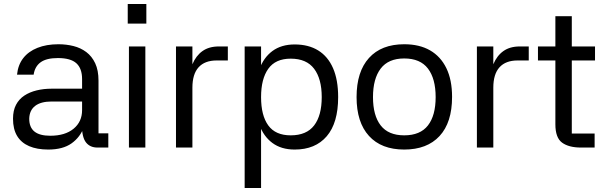

<svg xmlns="http://www.w3.org/2000/svg" viewBox="-20 -737 3012 959"><path d="M521 0H467Q430 0 410 -25Q390 -50 389 -107L400 -104Q381 -52 337.5 -21Q294 10 221 10Q165 10 125.5 -7Q86 -24 65.5 -58Q45 -92 45 -144Q45 -185 60 -213.5Q75 -242 101.5 -259.5Q128 -277 163 -285.5Q198 -294 237 -294H390V-342Q390 -395 361.5 -421Q333 -447 269 -447Q212 -447 183 -426Q154 -405 148 -364H65Q70 -413 96 -446.5Q122 -480 167 -498Q212 -516 272 -516Q311 -516 347 -507Q383 -498 411 -477Q439 -456 455.5 -421Q472 -386 472 -334V-71H521ZM126 -144Q126 -101 152 -80Q178 -59 231 -59Q305 -59 347.5 -94Q390 -129 390 -187V-230H238Q184 -230 155.5 -208Q127 -186 126 -144Z M706 -505V0H624V-505ZM618 -717H711V-619H618Z M941 0H859V-505H941V-416Q959 -459 991.5 -482Q1024 -505 1073 -505H1118V-435H1062Q1003 -435 972 -401Q941 -367 941 -299Z M1284 -505V202H1202V-505ZM1452 10Q1385 10 1340.5 -23Q1296 -56 1275 -115Q1254 -174 1254 -252Q1254 -330 1275 -389.5Q1296 -449 1340.5 -482Q1385 -515 1452 -515Q1521 -515 1569.5 -485Q1618 -455 1643.5 -396.5Q1669 -338 1669 -252Q1669 -123 1612 -56.5Q1555 10 1452 10ZM1432 -61Q1511 -61 1549 -110.5Q1587 -160 1587 -252Q1587 -343 1549 -393.5Q1511 -444 1432 -444Q1356 -444 1320 -393.5Q1284 -343 1284 -252Q1284 -160 1320 -110.5Q1356 -61 1432 -61Z M1999 10Q1885 10 1823 -58Q1761 -126 1761 -252Q1761 -379 1823 -447.5Q1885 -516 1999 -516Q2075 -516 2128 -485.5Q2181 -455 2209.5 -396.5Q2238 -338 2238 -253Q2238 -125 2175.5 -57.5Q2113 10 1999 10ZM1999 -61Q2079 -61 2117.5 -110.5Q2156 -160 2156 -252Q2156 -344 2117.5 -394.5Q2079 -445 1999 -445Q1920 -445 1881.5 -394.5Q1843 -344 1843 -252Q1843 -160 1881.5 -110.5Q1920 -61 1999 -61Z M2444 0H2362V-505H2444V-416Q2462 -459 2494.5 -482Q2527 -505 2576 -505H2621V-435H2565Q2506 -435 2475 -401Q2444 -367 2444 -299Z M2952 -435H2836V-70H2950V0H2882Q2821 0 2787.5 -24.5Q2754 -49 2754 -116V-435H2667V-505H2754V-656H2836V-505H2952Z"/></svg>

Font: Asta Sans
Style: Regular
Weight: 400
Designer: 42dot
Version: Version 1.000